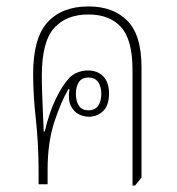

<svg xmlns="http://www.w3.org/2000/svg" viewBox="-20 -573 551 597"><path d="M392 4V-356Q392 -449 356.5 -488.5Q321 -528 255 -528Q186 -528 148 -485.5Q110 -443 110 -337Q110 -310 111 -285.5Q112 -261 113 -232.5Q114 -204 116 -164H119Q133 -223 153 -264.5Q173 -306 192 -327Q204 -341 220.5 -347.5Q237 -354 253 -354Q283 -354 301 -335.5Q319 -317 319 -282Q319 -245 300.5 -227.5Q282 -210 256 -210Q240 -210 224.5 -218Q209 -226 200 -244.5Q191 -263 196 -295L193 -296Q170 -258 149 -194Q128 -130 128 -45V0H100V-38Q100 -125 91.5 -202Q83 -279 83 -343Q83 -455 128 -504Q173 -553 255 -553Q332 -553 376 -508.5Q420 -464 420 -364V-21L400 4ZM255 -230Q275 -230 285 -244Q295 -258 295 -281Q295 -304 285 -318Q275 -332 255 -332Q235 -332 225.5 -318Q216 -304 216 -281Q216 -258 225.5 -244Q235 -230 255 -230Z"/></svg>

Font: Noto Serif Thai Condensed Thin
Style: Regular
Weight: 100
Width: 3
Designer: Monotype Design Team
Foundry: Monotype Imaging Inc.
Version: Version 2.001; ttfautohint (v1.8.4.7-5d5b)